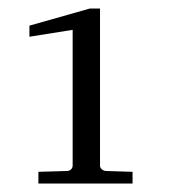

<svg xmlns="http://www.w3.org/2000/svg" viewBox="-20 -812 406 449"><path d="M69.8 -382.8V-410.2L136.2 -412.1Q142.1 -412.1 146 -415.8Q149.9 -419.4 149.9 -424.8V-742.2L48.8 -726.1V-752L189.9 -792H213.9V-424.8Q213.9 -419.4 218.5 -415.8Q223.1 -412.1 229 -412.1L290 -410.2V-382.8Z"/></svg>

Font: Tagmukay Beta
Style: Regular
Weight: 400
Designer: Peter Martin
Foundry: SIL International
Version: Version 2.000; dev 82b92eM